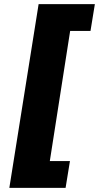

<svg xmlns="http://www.w3.org/2000/svg" viewBox="-20 -725 477 925"><path d="M25 180 166 -705H437L416 -576H318L220 51H317L296 180Z"/></svg>

Font: Nunito Sans 10pt SemiCondensed Black
Style: Italic
Weight: 900
Width: 4
Italic angle: -9°
Designer: Vernon Adams
Foundry: Vernon Adams
Version: Version 3.101;gftools[0.9.27]